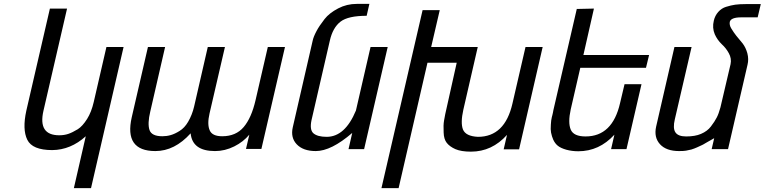

<svg xmlns="http://www.w3.org/2000/svg" viewBox="-20 -765 3923 985"><path d="M284 -71Q309 -71 330 -78Q351 -85 379 -102Q403 -117 427 -155Q449 -190 461 -242L526 -524H614L447 200H359L420 -66Q343 4 248 5Q146 5 120 -48Q94 -101 115 -197L236 -721H324L203 -197Q174 -71 284 -71Z M1120 -66Q1190 -66 1230 -113Q1270 -160 1291 -251L1354 -524H1442L1321 -1H1242L1259 -74Q1228 -37 1182 -14Q1134 10 1083 10Q967 10 958 -81Q876 10 777 10Q616 10 656 -164L739 -524H827L751 -193Q736 -131 747 -98Q758 -66 813 -66Q835 -66 856 -72Q877 -78 901 -93Q927 -109 945 -140Q966 -176 976 -219L1046 -524H1134L1055 -183Q1042 -127 1056 -96Q1069 -66 1120 -66Z M1656 -63Q1750 -63 1806 -198L1881 -524H1969L1848 0H1768L1787 -83Q1679 10 1600 10Q1535 10 1502 -25Q1470 -59 1482 -112L1584 -556Q1588 -576 1604 -606Q1617 -631 1645 -667Q1669 -698 1715 -722Q1759 -745 1810 -745H1875L1861 -684Q1766 -684 1727 -654Q1687 -623 1672 -556L1578 -148Q1568 -100 1587 -82Q1608 -63 1656 -63Z M2432 -63Q2570 -63 2609 -234L2676 -524H2764L2643 1H2564L2581 -73Q2504 13 2396 13Q2346 13 2316 0Q2287 -13 2272 -32Q2257 -51 2256 -85Q2254 -124 2258 -146Q2263 -177 2273 -219L2323 -443H2173L2025 200H1937L2148 -713H2236L2192 -524H2431L2357 -202Q2342 -135 2355 -101Q2369 -66 2432 -63Z M2984 -65Q3122 -65 3161 -236L3184 -333H3271L3194 0H3115L3132 -74Q3054 11 2947 11Q2914 11 2885 3Q2857 -5 2842 -17Q2827 -29 2818 -49Q2811 -65 2807 -85Q2804 -100 2806 -126Q2807 -148 2811 -164Q2812 -167 2813.5 -173.5Q2815 -180 2816.5 -186.5Q2818 -193 2819 -200L2939 -719L3027 -721L2973 -483H3310L3294 -417H2957L2908 -204Q2893 -136 2908 -100Q2923 -65 2984 -65Z M3728 -436Q3734 -465 3719 -492Q3705 -518 3683 -538Q3660 -560 3647 -589Q3633 -622 3642 -659Q3648 -685 3665 -704Q3682 -723 3705 -730Q3731 -738 3752 -741Q3774 -744 3806 -744H3883L3867 -676H3783Q3730 -676 3724 -653Q3721 -637 3731 -620Q3745 -597 3757 -582Q3779 -556 3790 -542Q3806 -521 3814 -492Q3822 -461 3815 -433L3715 0H3631L3644 -56Q3642 -55 3637.5 -52.5Q3633 -50 3625.5 -45.5Q3618 -41 3612 -38Q3606 -35 3599 -30.5Q3592 -26 3588 -24Q3584 -22 3582 -21Q3572 -17 3556 -9Q3543 -3 3527 2Q3518 4 3499 8Q3488 10 3464 10Q3398 10 3366 -25Q3334 -60 3346 -115L3440 -524H3528L3442 -153Q3431 -107 3445 -86Q3459 -65 3500 -65Q3546 -65 3576 -78Q3609 -92 3627 -116Q3647 -142 3657 -162Q3667 -181 3676 -214Z"/></svg>

Font: Miedinger
Style: Italic
Weight: 400
Italic angle: -13°
Version: Version 001.000